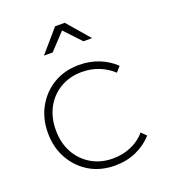

<svg xmlns="http://www.w3.org/2000/svg" viewBox="-135 -837 829 937"><g transform="rotate(-20 279.5 -368.5)"><path d="M465 -422Q434 -451 393.5 -467.5Q353 -484 304 -484Q242 -484 193 -455.5Q144 -427 116.5 -376.5Q89 -326 89 -260Q89 -194 116.5 -143.5Q144 -93 193 -64Q242 -35 304 -35Q356 -35 400 -54Q444 -73 474 -108L499 -83Q464 -44 414 -21.5Q364 1 303 1Q229 1 172 -32.5Q115 -66 81.5 -125Q48 -184 48 -260Q48 -336 81.5 -395Q115 -454 172 -487.5Q229 -521 303 -521Q359 -521 406.5 -502Q454 -483 489 -449ZM259 -738H309L409 -622H364L272 -720H296L204 -622H159Z"/></g></svg>

Font: Alexandria ExtraLight
Style: Regular
Weight: 250
Designer: Mohamed Gaber
Foundry: Kief Type Foundry
Version: Version 5.100